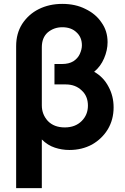

<svg xmlns="http://www.w3.org/2000/svg" viewBox="-20 -760 644 987"><path d="M419 -714Q473 -688 502 -644Q533 -601 533 -543Q533 -502 515 -460Q497 -418 464 -391Q512 -364 538 -314Q564 -266 564 -208Q564 -145 534 -95Q504 -46 453 -17Q401 11 337 11Q298 11 262 -1Q225 -13 195 -43V207H63V-523Q63 -588 94 -637Q127 -687 179 -713Q233 -740 300 -740Q368 -740 419 -714ZM299 -431Q334 -431 357 -445Q380 -460 390 -482Q401 -506 401 -527Q401 -569 373 -594Q346 -620 300 -620Q257 -620 225 -593Q195 -566 195 -517V-218Q195 -172 226 -138Q258 -105 313 -105Q367 -105 400 -138Q432 -170 432 -217Q432 -266 400 -295Q368 -326 318 -326H260V-420V-431Z"/></svg>

Font: Sinter Bold
Style: Regular
Weight: 700
Foundry: Adobe & rsms
Version: Version 1.000